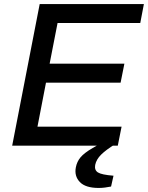

<svg xmlns="http://www.w3.org/2000/svg" viewBox="-20 -720 731 949"><path d="M40.2 0 176.2 -700H691.2L673.3 -606.2H264.5L225.3 -405.2H594.8L576.1 -311.5H207.3L165.2 -93.8H580.9L562.2 0ZM468.2 209Q402.5 209 374.5 179.6Q346.5 150.2 354.9 107.1Q360.2 79 378.1 57.5Q396.1 36 437.9 11.6L479.2 -11.8L550 -11.5L549.2 -7.3Q504.1 20.4 480.1 44.1Q456 67.8 450.5 95.2Q445.9 120.6 463.9 132.2Q481.9 143.8 541 148.5L529 202Q513.8 205 498.6 207Q483.4 209 468.2 209Z"/></svg>

Font: REM Medium
Style: Italic
Weight: 500
Italic angle: -11°
Designer: Octavio Pardo
Foundry: Ashler Design
Version: Version 1.005;gftools[0.9.28]